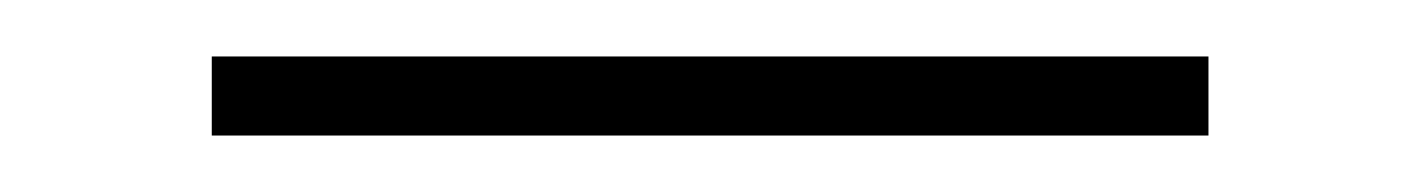

<svg xmlns="http://www.w3.org/2000/svg" viewBox="-20 -320 503 68"><path d="M55 -272V-300H408V-272Z"/></svg>

Font: Fustat ExtraLight
Style: Regular
Weight: 250
Designer: Mohamed Gaber, Khaled Hosny, Laura Garcia Mut
Foundry: Kief Type Foundry, Alif Type Foundry, Hard Type Foundry
Version: Version 1.007